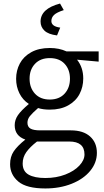

<svg xmlns="http://www.w3.org/2000/svg" viewBox="-20 -818 588 1084"><path d="M37 0ZM537 -470 415 -481Q450 -437 450 -375Q450 -327 429 -287Q408 -247 365 -223Q322 -199 261 -199Q223 -199 195 -208Q162 -179 148.5 -162Q135 -145 135 -125Q135 -102 152 -92Q169 -82 207 -82H380Q450 -82 488.5 -47.5Q527 -13 527 45Q527 101 489 147Q451 193 384.5 219.5Q318 246 236 246Q130 246 83.5 207Q37 168 37 109Q37 67 57.5 36.5Q78 6 123 -30Q63 -51 63 -111Q63 -141 81 -167.5Q99 -194 143 -231Q108 -254 89.5 -291.5Q71 -329 71 -373Q71 -420 92 -459.5Q113 -499 156 -523Q199 -547 261 -547Q314 -547 355 -528H537ZM375 -374Q375 -425 345 -457.5Q315 -490 261 -490Q208 -490 177.5 -457.5Q147 -425 147 -374Q147 -322 177.5 -289Q208 -256 261 -256Q314 -256 344.5 -289Q375 -322 375 -374ZM371 -19H201H189Q149 12 128.5 41Q108 70 108 105Q108 149 141.5 168Q175 187 236 187Q298 187 348.5 167.5Q399 148 428 117Q457 86 457 54Q457 -19 371 -19ZM209 -696Q209 -769 319 -798L340 -761Q300 -748 285 -733.5Q270 -719 270 -699Q270 -685 281.5 -675.5Q293 -666 320 -662L302 -618Q253 -624 231 -645Q209 -666 209 -696Z"/></svg>

Font: Martel Sans Light
Style: Regular
Weight: 300
Designer: Dan Reynolds and Mathieu Réguer
Foundry: Dan Reynolds and Mathieu Réguer
Version: Version 1.002; ttfautohint (v1.1) -l 5 -r 5 -G 72 -x 0 -D la